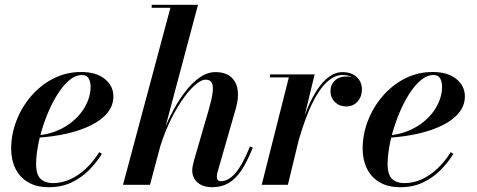

<svg xmlns="http://www.w3.org/2000/svg" viewBox="-20 -770 1986 800"><path d="M183.5 10Q131.5 10 96.8 -10.8Q62 -31.5 44.2 -67.8Q26.5 -104 26.5 -150Q26.5 -210 48.5 -267Q70.5 -324 110.2 -370Q150 -416 203 -443Q256 -470 317.5 -470Q381.5 -470 417 -440.8Q452.5 -411.5 452.5 -368.5Q452.5 -330.5 427.8 -300Q403 -269.5 358.8 -247.8Q314.5 -226 257 -213Q199.5 -200 133.5 -196V-206Q172.5 -208.5 206.8 -221Q241 -233.5 268.8 -253.5Q296.5 -273.5 316.2 -298.5Q336 -323.5 346.8 -351.8Q357.5 -380 357.5 -409Q357.5 -428 349.8 -442.8Q342 -457.5 321.5 -457.5Q297 -457.5 273.2 -439.2Q249.5 -421 228 -389.8Q206.5 -358.5 188.8 -320Q171 -281.5 157.8 -239.8Q144.5 -198 137.5 -158.2Q130.5 -118.5 130.5 -86.5Q130.5 -41.5 149.8 -24.2Q169 -7 199.5 -7Q238 -7 273.2 -23.2Q308.5 -39.5 339 -68.5Q369.5 -97.5 393.5 -136L404.5 -129Q382.5 -93 351 -61.2Q319.5 -29.5 278 -9.8Q236.5 10 183.5 10Z M492.5 0 690 -737.5H612V-750H805L605 0ZM865 10Q826 10 803.5 -9.2Q781 -28.5 781 -60.5Q781 -69.5 783.5 -81.2Q786 -93 789.5 -105.5L849.5 -312Q861.5 -353.5 865.5 -381.5Q869.5 -409.5 863.2 -423.8Q857 -438 837 -438Q817 -438 790 -413.5Q763 -389 734.8 -346.8Q706.5 -304.5 681.5 -249.5Q656.5 -194.5 640 -133H632.5Q643.5 -175 661.2 -221.5Q679 -268 702.8 -312Q726.5 -356 754.5 -391.5Q782.5 -427 813.5 -448.2Q844.5 -469.5 877.5 -469.5Q919.5 -469.5 942.5 -449.2Q965.5 -429 970.2 -395.2Q975 -361.5 963 -319.5L886 -51.5Q885 -48 884.2 -42.8Q883.5 -37.5 883.5 -33.5Q883.5 -15 900.5 -15Q932 -15 961.5 -49.5Q991 -84 1021.5 -159.5L1033.5 -155.5Q1010 -96 985.5 -59.8Q961 -23.5 931.8 -6.8Q902.5 10 865 10Z M1070.5 0 1183.5 -447.5H1105V-460H1291L1179.5 0ZM1208.5 -152.5Q1217.5 -191 1230.8 -234.5Q1244 -278 1261.5 -319.5Q1279 -361 1301 -395Q1323 -429 1349.8 -449.2Q1376.5 -469.5 1408 -469.5Q1444 -469.5 1466 -449.2Q1488 -429 1488 -397Q1488 -367.5 1470 -347Q1452 -326.5 1422.5 -326.5Q1394.5 -326.5 1375.8 -344.5Q1357 -362.5 1357 -390Q1357 -417 1375.2 -434.2Q1393.5 -451.5 1423 -451.5Q1450 -451.5 1468.5 -437.2Q1487 -423 1487 -397L1475 -397.5Q1475 -423.5 1457 -440.5Q1439 -457.5 1408 -457.5Q1378.5 -457.5 1353 -437.5Q1327.5 -417.5 1306.2 -384.2Q1285 -351 1268 -310.8Q1251 -270.5 1237.8 -229.2Q1224.5 -188 1216 -152.5Z M1648 10Q1596 10 1561.2 -10.8Q1526.5 -31.5 1508.8 -67.8Q1491 -104 1491 -150Q1491 -210 1513 -267Q1535 -324 1574.8 -370Q1614.5 -416 1667.5 -443Q1720.5 -470 1782 -470Q1846 -470 1881.5 -440.8Q1917 -411.5 1917 -368.5Q1917 -330.5 1892.2 -300Q1867.5 -269.5 1823.2 -247.8Q1779 -226 1721.5 -213Q1664 -200 1598 -196V-206Q1637 -208.5 1671.2 -221Q1705.5 -233.5 1733.2 -253.5Q1761 -273.5 1780.8 -298.5Q1800.5 -323.5 1811.2 -351.8Q1822 -380 1822 -409Q1822 -428 1814.2 -442.8Q1806.5 -457.5 1786 -457.5Q1761.5 -457.5 1737.8 -439.2Q1714 -421 1692.5 -389.8Q1671 -358.5 1653.2 -320Q1635.5 -281.5 1622.2 -239.8Q1609 -198 1602 -158.2Q1595 -118.5 1595 -86.5Q1595 -41.5 1614.2 -24.2Q1633.5 -7 1664 -7Q1702.5 -7 1737.8 -23.2Q1773 -39.5 1803.5 -68.5Q1834 -97.5 1858 -136L1869 -129Q1847 -93 1815.5 -61.2Q1784 -29.5 1742.5 -9.8Q1701 10 1648 10Z"/></svg>

Font: Bodoni Moda 18pt SemiBold
Style: Italic
Weight: 600
Italic angle: -13°
Designer: Owen Earl
Foundry: indestructible type
Version: Version 2.005